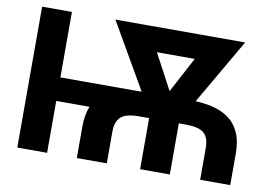

<svg xmlns="http://www.w3.org/2000/svg" viewBox="-77 -851 1384 976"><g transform="rotate(10 615.0 -363.5)"><path d="M665.8 -389.2V-267.8H170.1V-389.2ZM219.5 -727.3V0H65.7V-727.3ZM527.7 0H372.9V-162.6Q372.9 -279.1 440 -334.5Q507.1 -389.9 647 -389.9H891.7Q951.7 -389.9 1001.6 -378.6Q1051.5 -367.2 1088.1 -341.3Q1124.6 -315.3 1144.7 -271.5Q1164.8 -227.6 1164.8 -162.6V0H1009.6V-162.6Q1009.6 -218.8 982.2 -241.3Q954.9 -263.8 891.7 -263.8H647Q610.4 -263.8 583.6 -255.9Q556.8 -247.9 542.3 -226Q527.7 -204.2 527.7 -162.6ZM973.7 -727.3V-600.5H587.7V-727.3ZM741.1 -346.9 943.2 -727.3H1113.6L846.6 -266.7H760.7ZM612.9 -727.3 817.5 -343.4 795.5 -266.7H709.9L443.9 -727.3ZM853 -368.3V0H699.6V-368.3Z"/></g></svg>

Font: InterMG
Style: Bold
Weight: 700
Designer: Rasmus Andersson
Foundry: rsms
Version: Version 3.019;December 26, 2023;FontCreator 15.0.0.2955 64-b